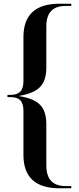

<svg xmlns="http://www.w3.org/2000/svg" viewBox="-20 -812 423 1032"><path d="M106 21V-216Q106 -256 89 -273Q72 -290 36 -290H20V-302H36Q72 -302 89 -319.5Q106 -337 106 -377V-613Q106 -792 300 -792H363V-780H332Q229 -780 229 -670V-449Q229 -379 195.5 -344.5Q162 -310 85 -297V-295Q162 -283 195.5 -248.5Q229 -214 229 -144V77Q229 188 332 188H363V200H300Q106 200 106 21Z"/></svg>

Font: Nyght Serif Medium
Style: Regular
Weight: 500
Designer: Maksym Kobuzan
Version: Version 0.410